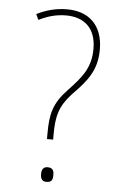

<svg xmlns="http://www.w3.org/2000/svg" viewBox="-53 -763 528 809"><g transform="rotate(5 211.0 -358.0)"><path d="M161 -196V-172H187V-193C187 -272 199 -315 249 -369C311 -432 350 -479 350 -567C350 -671 289 -724 199 -724C149 -724 110 -712 70 -693L81 -669C117 -687 154 -698 196 -698C272 -698 323 -656 323 -568C323 -489 289 -447 230 -385C172 -324 161 -278 161 -196ZM149 -23C149 -6 154 8 174 8C198 8 201 -6 201 -23C201 -39 198 -54 174 -54C154 -54 149 -39 149 -23Z"/></g></svg>

Font: Noto Sans Oriya Cond Thin
Style: Regular
Weight: 100
Width: 3
Designer: Amélie Bonet and Sol Matas
Foundry: Google LLC
Version: Version 2.006